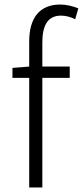

<svg xmlns="http://www.w3.org/2000/svg" viewBox="-20 -828 366 848"><path d="M35 -484H109V0H167V-484H288V-534H167V-641C167 -717 192 -759 249 -759C269 -759 291 -754 312 -743L326 -791C301 -801 273 -808 246 -808C156 -808 109 -750 109 -645V-534L35 -528Z"/></svg>

Font: Noto Sans SC Light
Style: Regular
Weight: 300
Designer: Ryoko NISHIZUKA 西塚涼子 (kana, bopomofo & ideographs); Paul D. Hunt (Latin, Greek & Cyrillic); Sandoll Communications 산돌커뮤니
Foundry: Adobe
Version: Version 2.004;hotconv 1.0.118;makeotfexe 2.5.65603